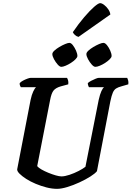

<svg xmlns="http://www.w3.org/2000/svg" viewBox="-20 -1198 835 1218"><path d="M342 0Q310 0 275 -9Q240 -18 206.5 -32Q173 -46 146.5 -63Q120 -80 104 -96Q88 -112 89 -124L174 -564Q181 -597 191 -618Q201 -639 209 -645H112Q110 -648 107 -655Q104 -662 105 -671Q112 -679 126 -686.5Q140 -694 154 -699Q168 -704 174 -704H405Q408 -700 411.5 -689.5Q415 -679 413 -663L365 -650Q334 -641 320 -624Q306 -607 298 -564L216 -144Q224 -134 243 -123Q262 -112 286.5 -102Q311 -92 333.5 -85.5Q356 -79 370 -79Q391 -79 421 -89Q451 -99 479 -113.5Q507 -128 522 -140L606 -564Q614 -600 623.5 -620.5Q633 -641 641 -645H544Q543 -647 540 -654.5Q537 -662 537 -671Q544 -678 558.5 -685.5Q573 -693 586.5 -698.5Q600 -704 606 -704H787Q789 -700 792.5 -689.5Q796 -679 794 -663L749 -650Q730 -645 717 -637Q704 -629 696 -611Q688 -593 680 -555L595 -112Q583 -97 553 -78Q523 -59 484 -41Q445 -23 407 -11.5Q369 0 342 0ZM585 -774Q575 -774 562 -788.5Q549 -803 538.5 -822.5Q528 -842 528 -855Q528 -865 541 -877Q554 -889 572.5 -900Q591 -911 608.5 -918.5Q626 -926 636 -926Q647 -926 659 -911Q671 -896 679.5 -876.5Q688 -857 688 -843Q688 -834 676 -822Q664 -810 647 -799Q630 -788 613 -781Q596 -774 585 -774ZM369 -774Q359 -774 346 -788.5Q333 -803 322.5 -822.5Q312 -842 312 -855Q312 -865 325 -877Q338 -889 356.5 -900Q375 -911 393 -918.5Q411 -926 420 -926Q431 -926 442.5 -911Q454 -896 462.5 -876.5Q471 -857 471 -843Q471 -834 459 -822Q447 -810 430 -799Q413 -788 396 -781Q379 -774 369 -774ZM478 -964Q465 -967 455 -976.5Q445 -986 442 -994Q479 -1048 514.5 -1089.5Q550 -1131 577 -1154.5Q604 -1178 615 -1178Q626 -1178 640.5 -1167Q655 -1156 666.5 -1139.5Q678 -1123 680 -1106Z"/></svg>

Font: Texturina 12pt
Style: Bold Italic
Weight: 700
Italic angle: -11°
Designer: Guillermo Torres Carreño
Foundry: Omnibus-Type
Version: Version 1.002